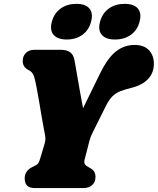

<svg xmlns="http://www.w3.org/2000/svg" viewBox="-20 -952 799 972"><path d="M463.5 -58Q463.5 -30 446.5 -15Q429.5 0 402 0H157.5Q127.5 0 116.2 -13.2Q105 -26.5 105 -49Q105 -86.5 142 -105.5L158 -113.5Q169.5 -119 174.2 -126.5Q179 -134 184.5 -153L206.5 -227Q212 -246 208 -268.2Q204 -290.5 200 -310.5Q197 -325.5 191.2 -359.5Q185.5 -393.5 178.8 -433.8Q172 -474 165.2 -509.2Q158.5 -544.5 153.5 -561.5Q149 -576 142 -584.2Q135 -592.5 125.5 -597Q95 -611.5 95 -643Q95 -668 111 -684Q127 -700 156.5 -700H285Q318.5 -700 335.5 -687.2Q352.5 -674.5 357.5 -645.5Q361.5 -624.5 368.2 -584.5Q375 -544.5 383.5 -496.5Q392 -448.5 400.5 -404L486 -579Q526 -660.5 568 -692.5Q610 -724.5 661.5 -724.5Q709.5 -724.5 734.2 -697.8Q759 -671 759 -629.5Q759 -582.5 728.8 -551.2Q698.5 -520 643 -506.5Q611 -499 588.5 -490Q566 -481 548.8 -464Q531.5 -447 515 -413.5L449.5 -282Q438 -259 433.5 -241.8Q429 -224.5 425.5 -210.5L409 -146.5Q405 -131 408.5 -123.2Q412 -115.5 420.5 -110.5L435 -102Q452.5 -92 458 -81Q463.5 -70 463.5 -58ZM318 -752Q272 -752 251.5 -775.5Q231 -799 242.5 -842Q254 -885 287 -908.8Q320 -932.5 366.5 -932.5Q413 -932.5 432.8 -908.8Q452.5 -885 441 -842Q430 -799.5 397.2 -775.8Q364.5 -752 318 -752ZM562 -752Q516 -752 495.5 -775.5Q475 -799 486.5 -842Q498 -885 531 -908.8Q564 -932.5 610.5 -932.5Q658 -932.5 678 -908.8Q698 -885 686.5 -842Q675.5 -799.5 642.5 -775.8Q609.5 -752 562 -752Z"/></svg>

Font: Fraunces 9pt SuperSoft Black
Style: Italic
Weight: 900
Italic angle: -16°
Version: Version 1.000;[0bf87f6ff]